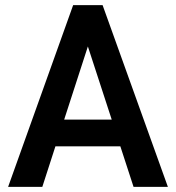

<svg xmlns="http://www.w3.org/2000/svg" viewBox="-20 -731 688 751"><path d="M502.4 0 450.7 -158.7H196.8L145.5 0H11.7L266.1 -710.9H381.3L636.7 0ZM231 -263.2H417L323.7 -549.3Z"/></svg>

Font: Robert Sans
Style: Bold
Weight: 700
Designer: Christian Robertson (extended by Adam Twardoch)
Foundry: Google
Version: Version 12.135;April 2, 2019;FontCreator 11.5.0.2425 64-bit;